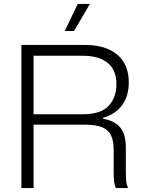

<svg xmlns="http://www.w3.org/2000/svg" viewBox="-20 -958 739 978"><path d="M89 0V-729H411Q455 -729 490 -721Q525 -713 552.5 -697Q580 -681 598.5 -658Q617 -635 626.5 -605Q636 -575 636 -538Q636 -470 603 -423.5Q570 -377 505 -358V-353Q547 -346 573 -327Q599 -308 610 -278Q621 -248 621 -206V-75Q621 -57 622.5 -38.5Q624 -20 632 0H570Q563 -16 561 -35Q559 -54 559 -78V-195Q559 -238 546.5 -266.5Q534 -295 502 -309Q470 -323 411 -323H141V-376H401Q493 -376 533 -418.5Q573 -461 573 -529Q573 -567 561 -594.5Q549 -622 525.5 -640Q502 -658 471 -666Q440 -674 401 -674H151V0ZM310 -800 376 -938H438L357 -800Z"/></svg>

Font: Mona Sans Light
Style: Regular
Weight: 300
Designer: Deni Anggara
Foundry: GitHub
Version: Version 2.000